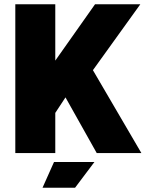

<svg xmlns="http://www.w3.org/2000/svg" viewBox="-20 -720 685 903"><path d="M52 0H240V-189L288 -262L435 0H645L417 -390L640 -700H427L240 -435V-700H52ZM180 163H333L424 42H234Z"/></svg>

Font: Arthouse Owned Black
Style: Regular
Weight: 900
Designer: Jeremy Tribby
Foundry: Tribby Type
Version: Version 1.000;PS 001.000;hotconv 1.0.88;makeotf.lib2.5.64775